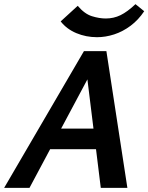

<svg xmlns="http://www.w3.org/2000/svg" viewBox="-39 -904 714 924"><path d="M446 0 373 -592H419L103 0H-19L365 -658H473L574 0ZM133 -186 188 -285H458L487 -186ZM428 -725Q375 -725 328.5 -744.5Q282 -764 253 -801L335 -876Q368 -837 403.5 -826Q439 -815 470 -815Q508 -815 541 -831Q574 -847 613 -884L655 -850Q627 -808 589.5 -780Q552 -752 510.5 -738.5Q469 -725 428 -725Z"/></svg>

Font: Ysabeau Infant
Style: Bold Italic
Weight: 700
Italic angle: -12°
Designer: Christian Thalmann (Catharsis Fonts)
Version: Version 2.001;gftools[0.9.30]; featfreeze: ss01,ss02,lnum